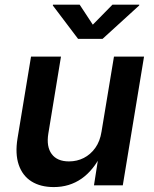

<svg xmlns="http://www.w3.org/2000/svg" viewBox="-20 -779 646 807"><path d="M206.1 7.3Q150.4 7.3 112.5 -16.4Q74.7 -40 58.8 -86.2Q43 -132.3 53.7 -197.8L110.4 -541H236.3L183.1 -217.3Q174.3 -162.6 197.3 -131.6Q220.2 -100.6 270 -100.6Q303.7 -100.6 332 -115Q360.4 -129.4 380.4 -157.2Q400.4 -185.1 406.7 -225.6L459 -541H585.4L496.1 0H375L396 -134.3H408.2Q373.5 -63.5 322.8 -28.1Q272 7.3 206.1 7.3ZM314.9 -759.3 370.1 -675.3 452.6 -759.3H565.4L564.9 -755.9L411.1 -615.7H308.1L202.1 -755.9L202.6 -759.3Z"/></svg>

Font: Inter 17pt SemiBold
Style: Italic
Weight: 600
Italic angle: -9.3988°
Version: Version 4.001;git-66647c0bb